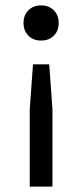

<svg xmlns="http://www.w3.org/2000/svg" viewBox="-20 -530 304 710"><path d="M90 160V-126L102 -292H162L174 -126V160ZM132 -380Q103 -380 85 -398Q67 -416 67 -445Q67 -474 85 -492Q103 -510 132 -510Q161 -510 179 -492Q197 -474 197 -445Q197 -416 179 -398Q161 -380 132 -380Z"/></svg>

Font: Work Sans
Style: Regular
Weight: 400
Designer: Wei Huang
Foundry: Wei Huang
Version: Version 2.006; ttfautohint (v1.8.1.43-b0c9)